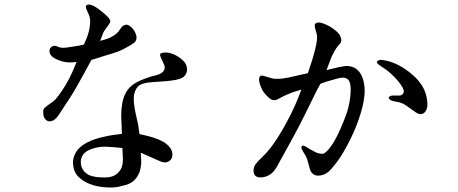

<svg xmlns="http://www.w3.org/2000/svg" viewBox="-20 -764 2040 855"><path d="M354 -566Q360 -581 365.5 -593Q371 -605 376 -625.5Q381 -646 381.5 -665Q382 -684 376 -698L364 -725Q361 -737 365 -740.5Q369 -744 379 -744Q389 -742 401 -735.5Q413 -729 434 -712Q455 -695 463 -685.5Q471 -676 471 -669Q471 -663 464 -654Q457 -645 448 -632Q439 -619 438 -614L426 -582Q443 -586 458 -591.5Q473 -597 486 -605Q499 -613 507 -623L523 -645Q533 -654 545 -654Q553 -653 563.5 -644Q574 -635 581 -621Q588 -607 588 -596Q588 -588 583.5 -580.5Q579 -573 561 -562.5Q543 -552 519 -540Q494 -529 441 -514L387 -497Q371 -468 355.5 -439Q340 -410 321.5 -378Q303 -346 290 -326L248 -262Q230 -232 213.5 -226Q197 -220 186 -229Q175 -238 173 -254.5Q171 -271 174.5 -278Q178 -285 194 -296Q210 -307 218.5 -313.5Q227 -320 241.5 -339.5Q256 -359 272 -385Q288 -411 303 -445L321 -488Q304 -486 289.5 -486Q275 -486 259.5 -490Q244 -494 229.5 -501Q215 -508 208 -516.5Q201 -525 200.5 -535.5Q200 -546 206 -552.5Q212 -559 222 -560Q225 -560 230 -559L246 -553Q254 -551 264 -551Q271 -551 301.5 -556Q332 -561 334 -561L354 -566ZM523 -168Q521 -207 520 -240Q519 -273 525 -307Q531 -340 548.5 -364Q566 -388 600.5 -403.5Q635 -419 664 -426Q693 -433 702 -441Q711 -449 713 -459Q715 -467 709 -480L697 -506Q692 -516 693.5 -523Q695 -530 721 -530Q734 -530 753.5 -522Q773 -514 793 -496.5Q813 -479 813 -455Q813 -440 803 -427Q793 -414 761 -408Q729 -402 668.5 -399Q608 -396 593 -377.5Q578 -359 576 -332.5Q574 -306 584 -259Q594 -216 596 -205L601 -167Q618 -163 638 -158.5Q658 -154 685.5 -143Q713 -132 729.5 -115.5Q746 -99 747.5 -80.5Q749 -62 740 -52.5Q731 -43 719 -41Q707 -39 686 -49L643 -68L607 -84Q608 -64 609 -45Q609 -23 602 0Q593 25 575.5 41Q558 57 523 64Q490 74 450 70Q413 68 380 55.5Q347 43 325 19Q305 -6 305 -41Q305 -61 316.5 -83Q328 -105 355 -122Q382 -139 422 -150Q463 -160 478 -162L523 -168ZM525 -105Q488 -109 455.5 -110.5Q423 -112 393 -102.5Q363 -93 350.5 -76Q338 -59 340 -37Q342 -10 363.5 7.5Q385 25 432 26Q468 28 487.5 18.5Q507 9 519 -12Q529 -33 527 -63L525 -105Z M1322 -365Q1303 -359 1290 -355Q1277 -351 1258.5 -343Q1240 -335 1226 -327Q1211 -318 1205 -318Q1193 -317 1184 -323.5Q1175 -330 1164.5 -341Q1154 -352 1147.5 -364.5Q1141 -377 1137 -390.5Q1133 -404 1133.5 -412Q1134 -420 1138.5 -425Q1143 -430 1161 -424L1188 -416Q1201 -412 1219 -413Q1238 -413 1266 -419L1314 -430L1351 -438Q1362 -471 1369.5 -494.5Q1377 -518 1383 -542.5Q1389 -567 1391 -582.5Q1393 -598 1391 -610L1383 -639Q1379 -655 1385 -659.5Q1391 -664 1402 -664Q1410 -663 1422 -658.5Q1434 -654 1446 -647.5Q1458 -641 1475 -627.5Q1492 -614 1497 -599Q1502 -584 1498 -575Q1496 -571 1488 -563Q1480 -555 1470.5 -538Q1461 -521 1457 -512L1434 -452Q1467 -460 1491.5 -465.5Q1516 -471 1532 -470Q1556 -467 1571.5 -453Q1587 -439 1595.5 -414.5Q1604 -390 1604 -357Q1603 -316 1587.5 -264Q1572 -212 1551.5 -167.5Q1531 -123 1508.5 -85Q1486 -47 1459 -16Q1434 16 1400 18Q1386 19 1376.5 12.5Q1367 6 1363 -3Q1359 -12 1353.5 -35Q1348 -58 1340.5 -71Q1333 -84 1327.5 -93Q1322 -102 1322 -107Q1322 -112 1326 -115Q1330 -117 1342 -111Q1344 -109 1358.5 -100.5Q1373 -92 1385.5 -86Q1398 -80 1414 -79Q1430 -78 1457 -117Q1475 -143 1493.5 -184.5Q1512 -226 1522.5 -256Q1533 -286 1538 -320Q1543 -354 1541 -379Q1539 -399 1532 -407.5Q1525 -416 1512 -418Q1500 -420 1467 -410Q1434 -400 1432 -400L1407 -391Q1399 -377 1392 -364Q1385 -351 1348.5 -275.5Q1312 -200 1271 -126.5Q1230 -53 1214.5 -24.5Q1199 4 1180.5 14.5Q1162 25 1144.5 26Q1127 27 1118 19.5Q1109 12 1109 -4Q1109 -20 1118 -32.5Q1127 -45 1149.5 -66.5Q1172 -88 1193 -116.5Q1214 -145 1235.5 -182Q1257 -219 1276 -257Q1295 -295 1311 -336L1322 -365ZM1773 -374Q1764 -390 1751 -405Q1738 -420 1722 -435Q1706 -450 1688 -461.5Q1670 -473 1664 -478Q1658 -483 1658.5 -487.5Q1659 -492 1665 -495Q1671 -498 1682 -497Q1713 -493 1743 -479.5Q1773 -466 1802.5 -443Q1832 -420 1849 -397.5Q1866 -375 1873.5 -353.5Q1881 -332 1883 -308.5Q1885 -285 1877 -271.5Q1869 -258 1857.5 -256Q1846 -254 1831 -264L1796 -289Q1772 -307 1748.5 -310.5Q1725 -314 1718 -319Q1711 -324 1711 -328Q1711 -331 1715 -334.5Q1719 -338 1728 -338.5Q1737 -339 1751.5 -338.5Q1766 -338 1771.5 -343Q1777 -348 1778 -355Q1779 -362 1773 -374Z"/></svg>

Font: ChillKai
Style: Regular
Weight: 400
Designer: ChillType
Foundry: 寒蝉字型
Version: Version 2.000